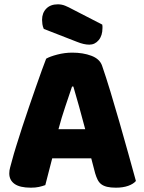

<svg xmlns="http://www.w3.org/2000/svg" viewBox="-20 -860 667 890"><path d="M194 -588Q211 -598 245.5 -607Q280 -616 315 -616Q365 -616 403.5 -601.5Q442 -587 453 -556Q471 -504 492 -435Q513 -366 534 -292.5Q555 -219 575 -147.5Q595 -76 610 -21Q598 -7 574 1.5Q550 10 517 10Q493 10 476.5 6Q460 2 449.5 -6Q439 -14 432.5 -27Q426 -40 421 -57L403 -126H222Q214 -96 206 -64Q198 -32 190 -2Q176 3 160.5 6.5Q145 10 123 10Q72 10 47.5 -7.5Q23 -25 23 -56Q23 -70 27 -84Q31 -98 36 -117Q43 -144 55.5 -184Q68 -224 83 -270.5Q98 -317 115 -366Q132 -415 147 -458.5Q162 -502 174.5 -536Q187 -570 194 -588ZM314 -459Q300 -417 282.5 -365.5Q265 -314 251 -261H375Q361 -315 346.5 -366.5Q332 -418 320 -459ZM183 -726Q178 -737 176.5 -748Q175 -759 175 -768Q175 -800 194.5 -820Q214 -840 248 -840Q266 -840 282 -833.5Q298 -827 318 -816L454 -746Q455 -742 455 -738Q455 -734 455 -730Q455 -695 437.5 -674Q420 -653 394 -653Q369 -653 337 -666Z"/></svg>

Font: Baloo Da
Style: Regular
Weight: 400
Designer: Noopur Datye and Ek Type
Foundry: Ek Type
Version: Version 1.443;PS 1.000;hotconv 16.6.51;makeotf.lib2.5.65220;